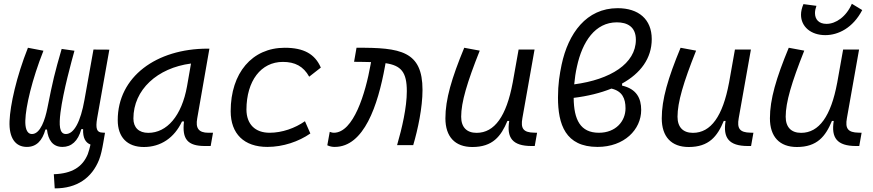

<svg xmlns="http://www.w3.org/2000/svg" viewBox="-20 -786 4728 1040"><path d="M276.4 234.4C397.5 234.9 477.5 177.2 516.6 79.6C526.9 53.2 533.2 22.9 539.6 -13.7L548.8 -66.9H547.9L533.2 -67.9C504.4 -68.8 496.6 -89.4 506.3 -146L572.3 -517.1L486.3 -517.6L437.5 -245.1C416.5 -126.5 380.9 -60.1 336.9 -60.1C300.8 -60.1 299.3 -108.9 307.6 -176.8C322.3 -292 368.7 -458 383.3 -511.2L314 -521C275.9 -389.6 266.6 -351.1 236.3 -198.7C224.6 -140.1 199.2 -60.1 153.3 -60.1C121.1 -60.1 116.2 -101.6 117.2 -133.3C119.1 -207.5 153.3 -355 215.3 -511.2L131.3 -527.3C68.8 -370.1 35.2 -217.3 31.7 -130.4C27.8 -37.1 64.5 9.8 125.5 9.8C176.8 9.8 209 -23.4 226.1 -84.5H234.4C240.7 -28.3 265.1 9.8 318.4 9.8C366.2 9.8 402.8 -21 420.4 -86.4H430.2C428.2 -38.6 442.9 -13.7 470.2 -2.9C465.8 16.1 461.4 32.7 455.6 48.8C426.8 118.7 370.1 154.3 271.5 157.7Z M759.3 10.3C851.1 10.3 924.3 -39.6 965.8 -127.9H976.6C965.3 -32.2 996.1 4.9 1090.3 4.9H1121.1L1133.8 -66.9H1108.9C1055.2 -66.9 1038.6 -92.3 1048.3 -145L1114.3 -522.5H1105C826.7 -522.5 617.7 -370.1 617.7 -135.3C617.7 -43 668.9 10.3 759.3 10.3ZM783.2 -66.4C732.4 -66.4 702.6 -94.7 702.6 -144C702.6 -299.8 832 -418 1014.6 -441.9L993.2 -319.3C964.4 -157.7 883.8 -66.4 783.2 -66.4Z M1440.4 -66.9C1361.8 -66.9 1315.4 -113.3 1314.9 -192.4C1315.4 -348.1 1393.6 -450.7 1512.2 -450.7C1578.1 -450.7 1623.5 -426.8 1654.8 -370.6L1717.8 -419.9C1686 -493.7 1625 -527.3 1522.5 -527.3C1345.7 -527.3 1229.5 -391.1 1229.5 -183.6C1229.5 -61 1302.2 9.8 1428.2 9.8C1513.2 9.8 1597.7 -19 1661.1 -63L1631.8 -129.4C1578.1 -91.8 1508.3 -66.9 1440.4 -66.9Z M2130.9 0H2218.3C2243.7 -85.9 2268.6 -203.6 2268.6 -298.8C2268.6 -509.3 2150.4 -528.8 1911.1 -527.3L1897.9 -451.2C1932.1 -450.7 1962.4 -450.7 1989.7 -449.7L1987.3 -436C1959.5 -279.8 1895 -66.9 1788.1 -66.9C1780.8 -66.9 1778.3 -67.9 1766.1 -71.8L1752.9 1C1767.6 7.8 1780.3 9.8 1793 9.8C1951.7 9.8 2026.9 -214.8 2065.4 -427.2L2068.4 -443.8C2152.8 -431.2 2183.6 -395.5 2183.6 -292C2183.6 -204.1 2157.7 -92.3 2130.9 0Z M2538.6 10.3C2648.4 10.3 2693.8 -47.4 2728.5 -130.9H2738.3C2723.6 -40 2755.4 4.9 2859.4 4.9H2876.5L2889.2 -66.9L2872.6 -67.4C2815.4 -68.4 2799.3 -89.4 2809.6 -146L2875.5 -517.6H2789.1L2756.8 -336.4V-336.9C2723.1 -157.2 2659.2 -66.4 2561.5 -66.4C2507.8 -66.4 2478 -97.2 2478 -153.8C2478 -231.9 2509.8 -338.9 2578.6 -511.7L2494.6 -527.3C2426.3 -362.3 2392.6 -248 2392.6 -145C2392.6 -45.4 2444.8 10.3 2538.6 10.3Z M3349.6 -333.5C3449.2 -388.7 3510.3 -469.2 3510.3 -574.2C3510.3 -682.1 3438.5 -741.7 3325.7 -741.7C3156.2 -741.7 3058.1 -605.5 3022 -435.5C3011.2 -383.3 3002.4 -330.1 3002.4 -257.8C3002.4 -112.3 3042.5 9.8 3216.8 9.8C3361.3 9.8 3453.1 -84 3453.1 -190.4C3453.1 -252.9 3428.7 -304.2 3349.6 -322.3ZM3090.3 -329.1C3093.3 -361.8 3098.1 -394.5 3105 -424.8C3134.3 -561 3204.1 -665 3321.3 -665C3377 -665 3424.3 -641.6 3424.3 -570.8C3424.3 -441.4 3286.6 -355 3090.3 -329.1ZM3292 -306.2C3350.6 -292.5 3368.2 -252.4 3368.2 -199.2C3368.2 -128.9 3314.9 -66.9 3224.1 -66.9C3123.5 -66.9 3088.4 -137.7 3087.4 -255.9C3163.1 -265.1 3232.4 -282.2 3292 -306.2Z M3710.4 10.3C3820.3 10.3 3865.7 -47.4 3900.4 -130.9H3910.2C3895.5 -40 3927.2 4.9 4031.2 4.9H4048.3L4061 -66.9L4044.4 -67.4C3987.3 -68.4 3971.2 -89.4 3981.4 -146L4047.4 -517.6H3960.9L3928.7 -336.4V-336.9C3895 -157.2 3831.1 -66.4 3733.4 -66.4C3679.7 -66.4 3649.9 -97.2 3649.9 -153.8C3649.9 -231.9 3681.6 -338.9 3750.5 -511.7L3666.5 -527.3C3598.1 -362.3 3564.5 -248 3564.5 -145C3564.5 -45.4 3616.7 10.3 3710.4 10.3Z M4296.4 10.3C4406.2 10.3 4451.7 -47.4 4486.3 -130.9H4496.1C4481.4 -40 4513.2 4.9 4617.2 4.9H4634.3L4647 -66.9L4630.4 -67.4C4573.2 -68.4 4557.1 -89.4 4567.4 -146L4633.3 -517.6H4546.9L4514.6 -336.4V-336.9C4481 -157.2 4417 -66.4 4319.3 -66.4C4265.6 -66.4 4235.8 -97.2 4235.8 -153.8C4235.8 -231.9 4267.6 -338.9 4336.4 -511.7L4252.4 -527.3C4184.1 -362.3 4150.4 -248 4150.4 -145C4150.4 -45.4 4202.6 10.3 4296.4 10.3ZM4450.7 -595.7C4519.5 -595.7 4599.6 -633.8 4650.4 -731.4L4594.2 -765.6C4564 -695.3 4507.3 -656.7 4457 -656.7C4415 -656.7 4394.5 -681.2 4394.5 -715.3C4394.5 -727.5 4397.5 -740.7 4402.3 -754.4L4332 -763.7C4323.2 -743.2 4318.8 -724.1 4318.8 -706.1C4318.8 -642.1 4371.6 -595.7 4450.7 -595.7Z"/></svg>

Font: Cascadia Code PL SemiLight
Style: Italic
Weight: 350
Italic angle: -10°
Monospace: yes
Designer: Aaron Bell
Foundry: Saja Typeworks
Version: Version 2404.023